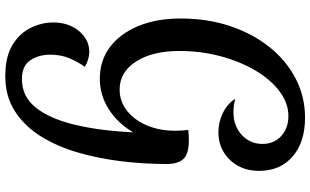

<svg xmlns="http://www.w3.org/2000/svg" viewBox="-244 -602 1175 727"><g transform="rotate(90 343.5 -238.5)"><path d="M280 266Q345 266 387 214Q429 162 452 67Q475 -28 481 -155Q446 -96 393 -62.5Q340 -29 278 -29Q209 -29 158 -67.5Q107 -106 78.5 -175Q50 -244 50 -335Q50 -436 78.5 -521.5Q107 -607 158 -671Q209 -735 277.5 -770.5Q346 -806 426 -806Q518 -806 572.5 -759Q627 -712 627 -632Q627 -587 608 -552.5Q589 -518 556 -498Q523 -478 481 -478Q442 -478 407.5 -495Q373 -512 354 -542Q378 -535 405 -535Q457 -535 491 -566.5Q525 -598 525 -645Q525 -688 495.5 -715.5Q466 -743 419 -743Q371 -743 326.5 -710Q282 -677 247.5 -619Q213 -561 193 -486.5Q173 -412 173 -331Q173 -228 213 -166Q253 -104 319 -104Q364 -104 399 -131.5Q434 -159 454.5 -206.5Q475 -254 475 -314Q475 -339 472 -364Q492 -366 512 -366Q562 -366 581.5 -346Q601 -326 601 -280Q601 -196 590.5 -109.5Q580 -23 557 55.5Q534 134 495.5 195.5Q457 257 400.5 293Q344 329 268 329Q195 329 150.5 302Q106 275 85.5 233Q65 191 65 148Q65 89 97.5 50Q130 11 176 11Q205 11 233 28Q216 51 201.5 84Q187 117 187 159Q187 202 208 234Q229 266 280 266Z"/></g></svg>

Font: Merienda Medium
Style: Regular
Weight: 500
Designer: Eduardo Rodriguez Tunni
Foundry: Eduardo Rodriguez Tunni
Version: Version 2.001; ttfautohint (v1.8.4.7-5d5b)